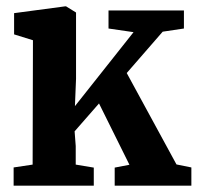

<svg xmlns="http://www.w3.org/2000/svg" viewBox="-20 -586 624 606"><path d="M83 -66.5 84 -459 24.5 -477.5V-544.5L185.5 -566H188.5L220 -546.5V-337.5L216.5 -251L401.5 -484.5L322.5 -496V-553H560.5V-496L493.5 -486L380 -355.5L537 -67L584 -57.5V0H342V-57L388.5 -66L292.5 -259.5L215.5 -171.5L219 -125V-66.5L276 -57V0H23V-57.5Z"/></svg>

Font: Merriweather 24pt SemiCondensed
Style: Bold
Weight: 700
Width: 4
Designer: Eben Sorkin
Foundry: Eben Sorkin
Version: Version 2.100